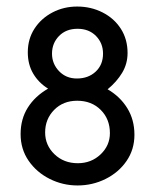

<svg xmlns="http://www.w3.org/2000/svg" viewBox="-20 -558 474 587"><path d="M391 -146Q391 -192 369 -227.5Q347 -263 309 -285Q337 -308 353.5 -335.5Q370 -363 370 -396Q370 -438 349.5 -470Q329 -502 293.5 -520Q258 -538 216 -538Q175 -538 140.5 -520Q106 -502 85.5 -470.5Q65 -439 65 -398Q65 -361 81.5 -333Q98 -305 127 -287Q87 -264 65 -229Q43 -194 43 -148Q43 -102 67.5 -66.5Q92 -31 132 -11Q172 9 217 9Q263 9 303 -11Q343 -31 367 -66Q391 -101 391 -146ZM295 -394Q295 -360 272.5 -339Q250 -318 215 -318Q182 -318 160.5 -340.5Q139 -363 139 -394Q139 -426 160.5 -448Q182 -470 217 -470Q252 -470 273.5 -448Q295 -426 295 -394ZM316 -151Q316 -113 287.5 -86Q259 -59 218 -59Q175 -59 146.5 -86.5Q118 -114 118 -153Q118 -194 145.5 -222Q173 -250 216 -250Q260 -250 288 -222Q316 -194 316 -151Z"/></svg>

Font: Lisu Bosa Light
Style: Regular
Weight: 300
Designer: David Morse, Annie Olsen, Victor Gaultney, Frank Grießhammer (Latin)
Foundry: SIL International
Version: Version 2.000